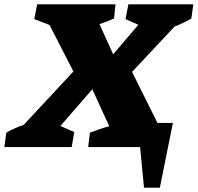

<svg xmlns="http://www.w3.org/2000/svg" viewBox="-73 -677 910 884"><path d="M-53 0 -44 -66Q-25 -77 -5 -86Q15 -95 36 -102L265 -348L155 -562L85 -589L98 -657H459L452 -592Q419 -577 385 -566L448 -427L564 -563L505 -589L518 -657H817L808 -592Q771 -570 731 -555L535 -346L652 -111H723L663 187H590L572 0H333L341 -66Q364 -75 386 -82.5Q408 -90 430 -96L352 -266L205 -97L269 -69L257 0Z"/></svg>

Font: Piazzolla ExtraBold
Style: Italic
Weight: 800
Italic angle: -11.3°
Designer: Juan Pablo del Peral
Foundry: Huerta Tipografica
Version: Version 1.330